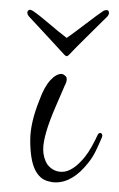

<svg xmlns="http://www.w3.org/2000/svg" viewBox="-20 -438 247 400"><path d="M202 -417Q207 -417 207 -411Q207 -407 203 -403Q185 -385 161 -361.5Q137 -338 124 -324Q121 -321 119 -321Q117 -321 114 -324Q101 -338 79.5 -361.5Q58 -385 41 -403Q37 -407 37 -412Q37 -415 40 -417Q43 -419 49 -415Q61 -407 82 -389Q103 -371 119 -359Q136 -371 159.5 -389Q183 -407 195 -415Q198 -417 202 -417ZM96 -58Q92 -58 89 -58.5Q86 -59 82 -60Q63 -64 53 -84.5Q43 -105 43 -146Q43 -182 62 -229Q72 -257 85 -271Q97 -284 108 -284Q112 -284 117 -279Q119 -277 119 -273Q119 -267 115 -260L96 -216Q70 -156 70 -127Q70 -109 79 -95Q91 -80 109 -80Q131 -80 156 -110Q164 -120 171 -132.5Q178 -145 183 -156Q185 -161 189 -161Q191 -161 192.5 -158.5Q194 -156 192 -151Q186 -137 179.5 -123.5Q173 -110 164 -99Q132 -58 96 -58Z"/></svg>

Font: Puppies Play
Style: Regular
Weight: 400
Designer: Robert E. Leuschke
Foundry: Robert E. Leuschke
Version: Version 1.010; ttfautohint (v1.8.3)